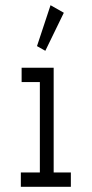

<svg xmlns="http://www.w3.org/2000/svg" viewBox="-20 -717 353 737"><path d="M60 0V-55H133V-402H63V-457H186V-55H252V0ZM154 -522 122 -540 174 -697 225 -668Z"/></svg>

Font: Inconsolata ExtraCondensed Thin
Style: Regular
Weight: 100
Width: 2
Monospace: yes
Designer: Raph Levien, Cyreal, Brenton Simpson
Foundry: Raph Levien, Cyreal, Google
Version: Version 3.100; ttfautohint (v1.8.4.7-5d5b)